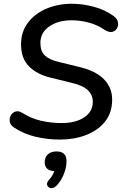

<svg xmlns="http://www.w3.org/2000/svg" viewBox="-20 -734 662 1022"><path d="M299 9Q233 9 169.5 -6Q106 -21 55 -55Q36 -67 32.5 -85Q29 -103 37 -118.5Q45 -134 61.5 -140Q78 -146 99 -133Q146 -103 199 -91Q252 -79 308 -79Q383 -79 428.5 -109.5Q474 -140 474 -192Q474 -229 447 -254.5Q420 -280 354 -295L248 -321Q177 -338 134.5 -380.5Q92 -423 92 -498Q92 -565 129 -613.5Q166 -662 227.5 -688Q289 -714 363 -714Q419 -714 479.5 -698Q540 -682 587 -647Q604 -634 607.5 -616.5Q611 -599 603 -584Q595 -569 578 -564.5Q561 -560 537 -575Q500 -601 453.5 -613.5Q407 -626 361 -626Q289 -626 242 -593Q195 -560 195 -506Q195 -461 219 -438.5Q243 -416 290 -405L396 -379Q488 -358 532.5 -313Q577 -268 577 -204Q577 -134 539 -86.5Q501 -39 437.5 -15Q374 9 299 9ZM279 256Q264 270 249.5 267Q235 264 231 251Q227 238 242 222Q261 201 269 177Q218 174 218 130Q218 102 235.5 87Q253 72 281 72Q334 72 334 124Q334 159 318.5 196Q303 233 279 256Z"/></svg>

Font: Nunito SemiBold
Style: Italic
Weight: 600
Italic angle: -9°
Designer: Vernon Adams
Foundry: Vernon Adams
Version: Version 3.601; ttfautohint (v1.8.2.53-6de2)